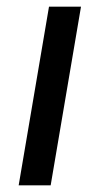

<svg xmlns="http://www.w3.org/2000/svg" viewBox="-20 -556 300 576"><path d="M127 -536H223L132 0H36Z"/></svg>

Font: Nebula Sans Medium
Style: Regular
Weight: 500
Italic angle: -9°
Designer: Paul D. Hunt for Adobe (as Source Sans)
Foundry: Nebula Entertainment & Broadcasting LLC
Version: Version 1.010